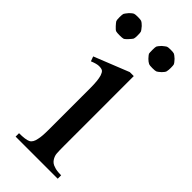

<svg xmlns="http://www.w3.org/2000/svg" viewBox="-210 -661 699 699"><g transform="rotate(45 139.5 -311.5)"><path d="M185.5 -460V-100.6Q185.5 -74.2 186.5 -62Q187.5 -49.8 195.3 -38.1Q203.1 -26.4 217.8 -22.5Q229.5 -17.6 253.9 -17.6V0H37.1V-17.6Q70.3 -17.6 83.5 -23.9Q96.7 -30.3 100.6 -52.7Q104.5 -68.4 104.5 -100.6V-273.4V-318.4Q104.5 -356.4 98.6 -376Q94.7 -387.7 89.4 -392.1Q84 -396.5 70.3 -396.5Q58.6 -396.5 37.1 -387.7L30.3 -406.2L165 -460ZM10.7 -609.4Q20.5 -619.1 25.4 -621.1Q30.3 -623 43.9 -623Q57.6 -623 62.5 -621.1Q67.4 -619.1 77.1 -609.4Q86.9 -597.7 88.9 -593.8Q90.8 -589.8 90.8 -575.2Q90.8 -560.5 88.9 -556.6Q86.9 -552.7 77.1 -542Q67.4 -531.2 62.5 -529.8Q57.6 -528.3 43.9 -528.3Q30.3 -528.3 25.4 -529.8Q20.5 -531.2 10.7 -542Q1 -552.7 -1 -556.6Q-2.9 -560.5 -2.9 -575.2Q-2.9 -589.8 -1 -593.8Q1 -597.7 10.7 -609.4ZM178.7 -542Q168.9 -552.7 167 -556.6Q166 -560.5 166 -575.2Q166 -589.8 167.5 -593.8Q168.9 -597.7 179.7 -609.4Q191.4 -619.1 195.3 -621.1Q199.2 -623 212.9 -623Q226.6 -623 231 -621.1Q235.4 -619.1 246.1 -609.4Q256.8 -597.7 258.3 -593.8Q259.8 -589.8 259.8 -576.2Q259.8 -565.4 257.8 -556.6Q255.9 -550.8 247.1 -542Q236.3 -532.2 231.9 -530.3Q227.5 -528.3 212.9 -528.3Q198.2 -528.3 194.3 -530.3Q186.5 -534.2 178.7 -542Z"/></g></svg>

Font: Menaion Unicode
Style: Regular
Weight: 400
Designer: Aleksandr Andreev
Foundry: Ponomar Technologies, Inc.
Version: 2.0